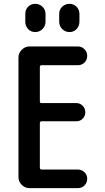

<svg xmlns="http://www.w3.org/2000/svg" viewBox="-20 -970 540 990"><path d="M389.6 -898.4V-858.4Q389.6 -835.9 375 -820.3Q360.4 -804.7 338.4 -804.7Q316.4 -804.7 300.8 -820.3Q285.2 -835.9 285.2 -858.4V-898.4Q285.2 -920.9 300.8 -935.5Q316.4 -950.2 338.4 -950.2Q360.4 -950.2 375 -935.1Q389.6 -919.9 389.6 -898.4ZM110.4 -898.4Q110.4 -920.9 125 -935.5Q139.6 -950.2 161.6 -950.2Q183.6 -950.2 199.2 -935.1Q214.8 -919.9 214.8 -898.4V-858.4Q214.8 -835.9 199.2 -820.3Q183.6 -804.7 161.6 -804.7Q139.6 -804.7 125 -820.3Q110.4 -835.9 110.4 -858.4ZM131.8 0Q108.4 0 91.8 -17.1Q75.2 -34.2 75.2 -56.6V-672.9Q75.2 -696.3 92.3 -713.4Q109.4 -730.5 131.8 -730.5H381.8Q401.4 -730.5 415.5 -716.3Q429.7 -702.1 429.7 -682.1Q429.7 -662.1 416 -647.9Q402.3 -633.8 381.8 -633.8H194.3Q186.5 -633.8 185.5 -626V-446.3Q185.5 -438.5 194.3 -438.5H374Q392.6 -438.5 406.2 -424.8Q419.9 -411.1 419.9 -390.6Q419.9 -372.1 406.7 -358.4Q393.6 -344.7 374 -344.7H194.3Q186.5 -344.7 185.5 -335.9V-105.5Q185.5 -96.7 194.3 -95.7H381.8Q401.4 -95.7 415.5 -82Q429.7 -68.4 429.7 -48.3Q429.7 -28.3 416 -14.2Q402.3 0 381.8 0Z"/></svg>

Font: Rounded Mgen+ 1m medium
Style: Regular
Weight: 500
Designer: [Source Han Sans]
Ryoko NISHIZUKA  (kana & ideographs); Paul D. Hunt (Latin, Greek & Cyrillic); Wenlong ZHANG  (bopomofo
Version: Version 1.059.20150602